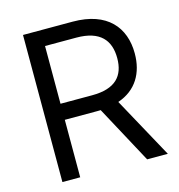

<svg xmlns="http://www.w3.org/2000/svg" viewBox="-108 -822 854 917"><g transform="rotate(-15 319.5 -363.5)"><path d="M88.1 0H176.1V-284.1H335.2C341.6 -284.1 347.7 -284.1 353.7 -284.4L507.1 0H609.4L445 -300.4C537.6 -332 581 -407.7 581 -504.3C581 -632.8 504.3 -727.3 333.8 -727.3H88.1ZM176.1 -363.6V-649.1H331C448.9 -649.1 494.3 -591.6 494.3 -504.3C494.3 -416.9 448.9 -363.6 332.4 -363.6Z"/></g></svg>

Font: Karasuma Gothic
Style: Regular
Weight: 400
Designer: Rasmus Andersson, Ryoko Nishizuka
Foundry: Genbu
Version: Version 1.00